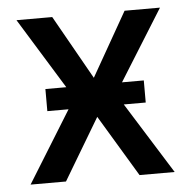

<svg xmlns="http://www.w3.org/2000/svg" viewBox="-44 -574 613 617"><g transform="rotate(-5 262.5 -265.0)"><path d="M262.7 -324.2 379.9 -530.3H494.1L351.6 -301.8H421.9V-230.5H351.1L495.1 0H381.8L262.7 -198.2L144.5 0H30.3L172.9 -230.5H104.5V-301.8H171.9L31.2 -530.3H146.5Z"/></g></svg>

Font: Pretendard Medium
Style: Regular
Weight: 500
Designer: Base glyphs from Inter by Rasmus Andersson; Hangeul glyphs from Noto Sans CJK(Source Han Sans) by Jang Soo-young and Kan
Foundry: Kil Hyung-jin
Version: Version 1.309